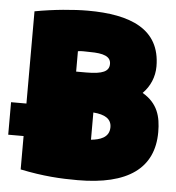

<svg xmlns="http://www.w3.org/2000/svg" viewBox="-74 -781 800 871"><g transform="rotate(5 326.0 -346.0)"><path d="M-20 -139H50V13C156 35 234 39 311 39C540 39 657 -45 657 -210C657 -281 641 -340 571 -381C604 -414 623 -458 623 -506C623 -677 484 -731 291 -731C227 -731 135 -723 50 -707V-287H-20ZM262 -451V-544C286 -547 289 -545 316 -545C379 -545 412 -533 412 -499C412 -465 383 -451 308 -451ZM356 -273C409 -269 439 -251 439 -213C439 -165 395 -153 356 -149Z"/></g></svg>

Font: Repo ExtraBlack
Style: Regular
Weight: 400
Designer: Stefan Peev
Foundry: Context Ltd
Version: Version 001.502